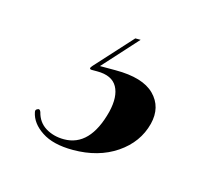

<svg xmlns="http://www.w3.org/2000/svg" viewBox="-46 -57 358 313"><g transform="rotate(15 133.0 99.0)"><path d="M149 -2H158L105 56.5H131.5Q177.5 56.5 197.2 76.2Q217 96 209.5 126Q201 159 170.8 179.5Q140.5 200 97.5 200Q64 200 44.8 187.2Q25.5 174.5 22 156.5Q21 152.5 24.5 151Q28.5 148.5 30.5 154Q34.5 170.5 48 178.8Q61.5 187 79 187Q123 187 139 124.5Q145.5 97.5 136.8 81.8Q128 66 103 66H94Q87 66 93.5 59Z"/></g></svg>

Font: Fraunces 144pt S000 SemiBold
Style: Italic
Weight: 600
Italic angle: -16°
Version: Version 1.000; ttfautohint (v1.8.3)